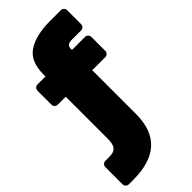

<svg xmlns="http://www.w3.org/2000/svg" viewBox="-342 -804 1173 1173"><g transform="rotate(-45 244.5 -217.0)"><path d="M-22 279V130Q-22 119 -14 111Q-6 103 5 103H44Q78 103 94.5 84.5Q111 66 111 22V-345H42Q31 -345 23 -353Q15 -361 15 -372V-493Q15 -504 23 -512Q31 -520 42 -520H111V-537Q111 -651 180 -695.5Q249 -740 371 -740H464Q475 -740 483 -732Q491 -724 491 -713V-592Q491 -581 483 -573Q475 -565 464 -565H383Q340 -565 340 -532V-520H453Q464 -520 472 -512Q480 -504 480 -493V-372Q480 -361 472 -353Q464 -345 453 -345H340V33Q340 306 44 306H5Q-6 306 -14 298Q-22 290 -22 279Z"/></g></svg>

Font: Rubik One
Style: Regular
Weight: 400
Designer: Hubert and Fischer with Elvire Volk Leonovitch
Foundry: Hubert and Fischer with Elvire Volk Leonovitch
Version: Version 1.001